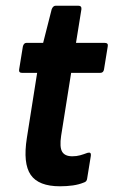

<svg xmlns="http://www.w3.org/2000/svg" viewBox="-20 -644 398 672"><path d="M190 8Q115 8 87.5 -32Q60 -72 74 -161L110 -389H57Q45 -389 47 -401L60 -481Q63 -494 73 -494H131L161 -612Q166 -624 175 -624H254Q266 -624 265 -612L246 -494H346Q360 -494 357 -481L344 -401Q342 -389 331 -389H229L194 -169Q188 -129 197.5 -113Q207 -97 233 -97Q248 -97 260.5 -100.5Q273 -104 286 -109Q300 -113 298 -99L285 -19Q284 -8 273 -5Q256 2 235 5Q214 8 190 8Z"/></svg>

Font: Sofia Sans Condensed ExtraBold
Style: Italic
Weight: 800
Italic angle: -9°
Version: Version 4.100